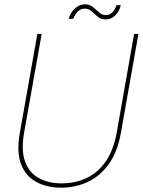

<svg xmlns="http://www.w3.org/2000/svg" viewBox="-20 -857 661 889"><path d="M263 12Q197 12 148 -14.5Q99 -41 77.5 -97Q56 -153 72 -243L153 -700H173L92 -245Q77 -160 96.5 -108Q116 -56 160.5 -32Q205 -8 266 -8Q328 -8 380.5 -32.5Q433 -57 469.5 -109.5Q506 -162 521 -246L601 -700H621L540 -243Q524 -153 483.5 -97Q443 -41 386 -14.5Q329 12 263 12ZM298 -770Q306 -799 327 -818Q348 -837 373 -837Q395 -837 410 -824.5Q425 -812 439 -799.5Q453 -787 470 -787Q487 -787 499.5 -799Q512 -811 519 -833H539Q534 -806 514.5 -786.5Q495 -767 469 -767Q447 -767 432.5 -779.5Q418 -792 404.5 -804.5Q391 -817 372 -817Q355 -817 341.5 -805Q328 -793 319 -770Z"/></svg>

Font: DM Sans 18pt Thin
Style: Italic
Weight: 250
Italic angle: -10°
Designer: Colophon Foundry, Jonny Pinhorn
Foundry: Colophon Foundry
Version: Version 4.004;gftools[0.9.30]